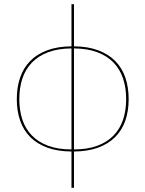

<svg xmlns="http://www.w3.org/2000/svg" viewBox="-20 -720 697 920"><path d="M60.5 0ZM334.5 -700V-498Q400.5 -497.5 449.8 -479.2Q499 -461 531.8 -428Q564.5 -395 580.5 -348.5Q596.5 -302 596.5 -245Q596.5 -188 580.5 -142Q564.5 -96 531.8 -63.2Q499 -30.5 449.8 -12.5Q400.5 5.5 334.5 6V180H322.5V6Q256 5.5 206.8 -12.5Q157.5 -30.5 125 -63.2Q92.5 -96 76.5 -142Q60.5 -188 60.5 -245Q60.5 -302 76.5 -348.5Q92.5 -395 125 -428Q157.5 -461 206.8 -479.2Q256 -497.5 322.5 -498V-700ZM72.5 -245Q72.5 -191 87.2 -146.8Q102 -102.5 132.8 -70.8Q163.5 -39 210.8 -21.5Q258 -4 322.5 -4V-488Q258 -487.5 210.8 -469.8Q163.5 -452 132.8 -420Q102 -388 87.2 -343.5Q72.5 -299 72.5 -245ZM584.5 -245Q584.5 -299 569.8 -343.5Q555 -388 524.2 -420Q493.5 -452 446.2 -469.8Q399 -487.5 334.5 -488V-4Q399 -4 446.2 -21.5Q493.5 -39 524.2 -70.8Q555 -102.5 569.8 -146.8Q584.5 -191 584.5 -245Z"/></svg>

Font: Lato Hairline
Style: Regular
Weight: 100
Designer: Lukasz Dziedzic
Foundry: tyPoland Lukasz Dziedzic
Version: Version 2.007; 2014-02-27